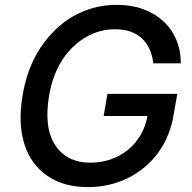

<svg xmlns="http://www.w3.org/2000/svg" viewBox="-20 -757 789 787"><path d="M72.1 -363.3Q90.9 -479.4 147 -563.2Q174 -603.3 207.6 -635.7Q241.1 -668 280.5 -690.5Q320 -713.1 364.7 -725.1Q409.4 -737.2 458.8 -737.2Q518.1 -737.2 566.4 -719.6Q614.7 -702.1 649.1 -670.5Q683.6 -638.8 702.4 -594.8Q721.2 -550.8 721.2 -497.5H608.7Q604.4 -530.2 592.7 -555.9Q581 -581.7 561.6 -599.8Q542.3 -617.9 514.7 -627.5Q487.2 -637.1 451 -637.1Q388.8 -637.1 333.5 -605.5Q305.4 -589.5 280.7 -566.2Q256 -543 236.3 -513Q216.6 -483 202.6 -445.7Q188.6 -408.4 181.1 -364Q159.1 -232.2 207 -160.9Q254.3 -90.2 350.9 -90.2Q394.5 -90.2 433.6 -103.7Q472.7 -117.2 503.6 -142Q534.4 -166.9 555.6 -202.4Q576.7 -237.9 584.5 -281.6H404.8L420.5 -372.2H706.7L692.1 -289.4Q685.4 -245 669.4 -205.4Q653.4 -165.8 629.4 -132.6Q605.5 -99.4 574.2 -73Q543 -46.5 506.2 -28.1Q469.5 -9.6 427.6 0.2Q385.7 9.9 340.2 9.9Q241.8 9.9 175.1 -35.5Q141.7 -58.2 117.7 -90.7Q93.8 -123.2 80.4 -164.6Q67.1 -206 64.8 -255.9Q62.5 -305.8 72.1 -363.3Z"/></svg>

Font: Inter P Medium
Style: Italic
Weight: 500
Italic angle: 9.39999°
Designer: Rasmus Andersson
Foundry: rsms
Version: Version 3.018;git-588b23468